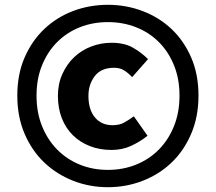

<svg xmlns="http://www.w3.org/2000/svg" viewBox="-20 -770 899 799"><path d="M429 9Q353 9 285 -17.5Q217 -44 165 -93Q113 -142 82.5 -213Q52 -284 52 -372Q52 -461 82.5 -531Q113 -601 165 -650Q217 -699 285 -724.5Q353 -750 429 -750Q505 -750 573.5 -724Q642 -698 693.5 -649.5Q745 -601 775.5 -531Q806 -461 806 -372Q806 -284 775.5 -213Q745 -142 693.5 -93Q642 -44 573.5 -17.5Q505 9 429 9ZM429 -63Q492 -63 546.5 -85Q601 -107 641 -147.5Q681 -188 704 -245Q727 -302 727 -372Q727 -442 704 -498.5Q681 -555 641 -595Q601 -635 546.5 -656.5Q492 -678 429 -678Q366 -678 312 -656.5Q258 -635 218 -595Q178 -555 155 -498.5Q132 -442 132 -372Q132 -302 155 -245Q178 -188 218 -147.5Q258 -107 312 -85Q366 -63 429 -63ZM444 -146Q395 -146 354 -162Q313 -178 283.5 -207Q254 -236 237.5 -277.5Q221 -319 221 -371Q221 -421 239.5 -462Q258 -503 288.5 -532Q319 -561 359.5 -576.5Q400 -592 444 -592Q498 -592 533.5 -571.5Q569 -551 596 -524L530 -449Q512 -468 495 -478Q478 -488 455 -488Q401 -488 374.5 -453.5Q348 -419 348 -371Q348 -314 375 -281.5Q402 -249 448 -249Q477 -249 496 -259.5Q515 -270 537 -286L594 -205Q561 -179 524.5 -162.5Q488 -146 444 -146Z"/></svg>

Font: Kinto Sans Black
Style: Regular
Weight: 900
Designer: Authors: Ryoko NISHIZUKA  (kana & ideographs); Paul D. Hunt (Latin, Greek & Cyrillic); Wenlong ZHANG  (bopomofo); Sandol
Foundry: Adobe Systems Incorporated, ookami Inc.
Version: Version 0.001